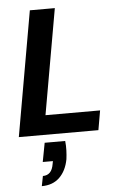

<svg xmlns="http://www.w3.org/2000/svg" viewBox="-63 -744 686 1072"><g transform="rotate(-5 279.5 -208.0)"><path d="M23 0 146 -700H286L182 -109H488L469 0ZM127 284 138 228Q163 228 178 212.5Q193 197 198 165L201 150H144L164 44H279Q282 71 281 97Q280 123 277 146Q265 210 227 247Q189 284 127 284Z"/></g></svg>

Font: DM Sans 24pt ExtraBold
Style: Italic
Weight: 800
Italic angle: -10°
Designer: Colophon Foundry, Jonny Pinhorn
Foundry: Colophon Foundry
Version: Version 4.004;gftools[0.9.30]